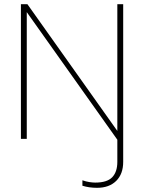

<svg xmlns="http://www.w3.org/2000/svg" viewBox="-20 -664 689 918"><path d="M444 234Q406 234 374 224V198Q391 204 407 206.5Q423 209 435 209Q492 209 516.5 183.5Q541 158 541 110V4L108 -606V0H80V-644H111L541 -38V-644H569V110Q569 168 535.5 201Q502 234 444 234Z"/></svg>

Font: Kanit Thin
Style: Regular
Weight: 250
Designer: Katatrad Team
Foundry: CadsonDemak
Version: Version 2.000; ttfautohint (v1.8.3)